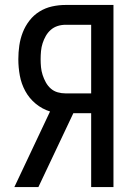

<svg xmlns="http://www.w3.org/2000/svg" viewBox="-20 -755 540 775"><path d="M38 0 182 -305Q150 -315 124 -336.5Q98 -358 82 -387.5Q66 -417 60 -450Q54 -483 54 -516Q54 -544 58 -571.5Q62 -599 72 -624.5Q82 -650 99 -672Q116 -694 139.5 -708.5Q163 -723 190 -729Q217 -735 245 -735H438V0H348V-298H276L135 0ZM245 -378H348V-655H245Q228 -655 212.5 -650Q197 -645 185 -634.5Q173 -624 165 -610Q157 -596 152 -580.5Q147 -565 145.5 -548.5Q144 -532 144 -516Q144 -500 145.5 -484Q147 -468 152 -452.5Q157 -437 165 -422.5Q173 -408 185 -397.5Q197 -387 212.5 -382.5Q228 -378 245 -378Z"/></svg>

Font: Iosevka Term Medium
Style: Regular
Weight: 500
Monospace: yes
Designer: Belleve Invis
Foundry: Belleve Invis
Version: Version 26.3.1